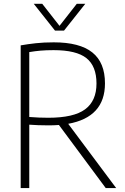

<svg xmlns="http://www.w3.org/2000/svg" viewBox="-20 -964 642 984"><path d="M86 0V-731.5Q123 -738 163.8 -742.5Q204.5 -747 255.5 -747Q388.5 -747 453.2 -695.2Q518 -643.5 518 -536.5Q518 -363.5 329.5 -329.5L575.5 0H522L282 -323.5Q257 -321.5 229 -321.5Q197.5 -321.5 175 -322.5Q152.5 -323.5 130 -325V0ZM227.5 -360.5Q358 -360.5 416.2 -403.8Q474.5 -447 474.5 -536Q474.5 -625 423 -666Q371.5 -707 254.5 -707Q217 -707 188.2 -704.5Q159.5 -702 130 -697V-364.5Q158.5 -362.5 179 -361.5Q199.5 -360.5 227.5 -360.5ZM262 -807 153 -944.5H196.5L285 -831.5L373.5 -944.5H417L308 -807Z"/></svg>

Font: Encode Sans Semi Condensed ExtraLight
Style: Regular
Weight: 200
Width: 4
Designer: Multiple Designers
Foundry: Impallari Type
Version: Version 3.000; ttfautohint (v1.8.3) -l 8 -r 50 -G 200 -x 14 